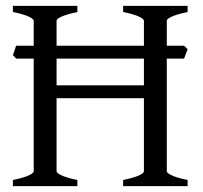

<svg xmlns="http://www.w3.org/2000/svg" viewBox="-20 -635 693 655"><path d="M173 -344V-435H471V-344ZM620 -594V-615H400V-594C456 -583 471 -570 471 -564V-479H173V-564C173 -576 214 -588 244 -594V-615H24V-594C80 -583 95 -570 95 -564V-479H35C29 -463 29 -459 24 -447L35 -435H95V-51C95 -45 83 -33 24 -21V0H244V-21C188 -32 173 -45 173 -51V-300H471V-51C471 -45 459 -33 400 -21V0H620V-21C564 -32 549 -45 549 -51V-435H608L620 -467L608 -479H549V-564C549 -576 590 -588 620 -594Z"/></svg>

Font: Temporarium
Style: Regular
Weight: 400
Version: Version 1.1